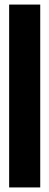

<svg xmlns="http://www.w3.org/2000/svg" viewBox="-20 -720 216 840"><path d="M20 100V-700H156V100Z"/></svg>

Font: Karantina
Style: Bold
Weight: 700
Designer: Rony Koch
Foundry: Rony Koch
Version: Version 1.000; ttfautohint (v1.8.3)